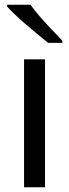

<svg xmlns="http://www.w3.org/2000/svg" viewBox="-20 -786 291 806"><path d="M169 0H81V-537H169ZM108 -766Q123 -745 147 -717Q171 -689 197 -662Q223 -635 242 -615V-606H182Q162 -622 138.5 -641.5Q115 -661 91 -681.5Q67 -702 46 -722Q25 -742 10 -758V-766Z"/></svg>

Font: Noto Sans Hebrew Thin
Style: Regular
Weight: 400
Version: Version 3.001